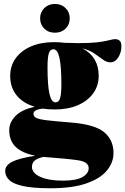

<svg xmlns="http://www.w3.org/2000/svg" viewBox="-20 -746 651 998"><path d="M265 -177Q231 -177 201 -181.5Q154 -176 154 -155Q154 -141.5 166.8 -134Q179.5 -126.5 220.5 -121.2Q261.5 -116 345 -109.5Q470.5 -100 520.2 -59.8Q570 -19.5 570 49.5Q570 98.5 535.8 140.2Q501.5 182 429.2 207.2Q357 232.5 242 232.5Q151.5 232.5 100.2 221.2Q49 210 28 189.8Q7 169.5 7 143Q7 113.5 43 95Q79 76.5 163.5 63.5Q93.5 49.5 60.8 16.8Q28 -16 28 -69Q28 -110 61 -143.5Q94 -177 161 -191Q100 -209 66.5 -250.2Q33 -291.5 33 -351.5Q33 -404 61.8 -443.5Q90.5 -483 141.8 -505Q193 -527 261 -527Q289.5 -527 315.5 -523.5Q392 -520.5 439 -522.8Q486 -525 512.5 -529.8Q539 -534.5 553.5 -538.5Q568 -542.5 579.5 -542.5Q592.5 -542.5 601.8 -534.5Q611 -526.5 611 -505.5Q611 -473.5 594.8 -447.8Q578.5 -422 553.5 -422Q534.5 -422 515.8 -435.8Q497 -449.5 471.8 -467Q446.5 -484.5 408.5 -495Q493 -449.5 493 -352.5Q493 -300 464.2 -260.5Q435.5 -221 384.2 -199Q333 -177 265 -177ZM268.5 -214Q285.5 -214 292.2 -235.2Q299 -256.5 299 -308.5Q299 -401 289 -445.5Q279 -490 257.5 -490Q240.5 -490 233.8 -468.8Q227 -447.5 227 -395.5Q227 -303 237 -258.5Q247 -214 268.5 -214ZM146 121Q146 154 190 173.5Q234 193 306.5 193Q377 193 409 174.2Q441 155.5 441 128Q441 95.5 386.5 87.2Q332 79 227.5 71.5Q216 70.5 205.5 69.5Q172 77.5 159 90Q146 102.5 146 121ZM265.5 -576Q231.5 -576 210 -597.2Q188.5 -618.5 188.5 -650.5Q188.5 -682 210 -703.8Q231.5 -725.5 265.5 -725.5Q299.5 -725.5 321 -703.8Q342.5 -682 342.5 -650.5Q342.5 -618.5 321 -597.2Q299.5 -576 265.5 -576Z"/></svg>

Font: Newsreader Display ExtraBold
Style: Regular
Weight: 800
Designer: Hugues Gentile
Foundry: Production Type
Version: Version 1.001